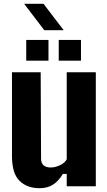

<svg xmlns="http://www.w3.org/2000/svg" viewBox="-20 -980 564 1010"><path d="M188 10Q122 10 82.5 -29Q43 -68 43 -159V-600H194L196 -146Q196 -99 247 -99Q271 -99 296 -111Q321 -123 331 -142V-600H484V0H331V-65H311Q286 -25 257 -7.5Q228 10 188 10ZM289 -661V-770H406V-661ZM118 -661V-770H235V-661ZM107 -960H209L315 -821H213Z"/></svg>

Font: Big Shoulders Text Black
Style: Regular
Weight: 900
Designer: Patric King
Foundry: XO Type Co
Version: Version 1.000; ttfautohint (v1.8.2)